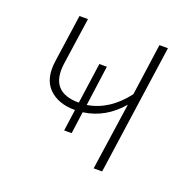

<svg xmlns="http://www.w3.org/2000/svg" viewBox="-99 -621 729 722"><g transform="rotate(20 266.0 -260.0)"><path d="M421 -520H455L381 0H347L386 -269Q324 -196 236 -184L224 -96H194L206 -182H205Q138 -182 100.5 -219.5Q63 -257 74 -331L101 -520H135L108 -333Q91 -213 210 -213L233 -376H263L241 -215Q328 -229 392 -313Z"/></g></svg>

Font: Fira Sans UltraLight
Style: Italic
Weight: 200
Italic angle: -8°
Designer: Carrois Corporate & Edenspiekermann AG
Foundry: Carrois Corporate GbR & Edenspiekermann AG
Version: Version 4.203;PS 004.203;hotconv 1.0.88;makeotf.lib2.5.64775